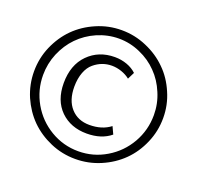

<svg xmlns="http://www.w3.org/2000/svg" viewBox="-127 -873 1103 1038"><g transform="rotate(20 424.5 -354.5)"><path d="M404.3 15.6C454.6 15.6 502.4 5.9 548.3 -13.7C594.2 -33.2 633.8 -59.6 667 -92.3C700.7 -125.5 727.1 -165 746.6 -210.4C766.6 -256.3 776.4 -304.2 776.4 -354.5C776.4 -404.8 766.6 -452.6 746.6 -498C727.1 -543.9 700.7 -583.5 667 -616.2C633.8 -649.4 594.2 -675.8 548.3 -695.3C502.4 -715.3 454.6 -725.1 404.3 -725.1C354 -725.1 306.2 -715.3 260.3 -695.3C214.8 -675.8 175.3 -649.4 142.1 -616.2C109.4 -583.5 83 -543.9 63 -498C43.5 -452.6 33.7 -404.8 33.7 -354.5C33.7 -304.2 43.5 -256.3 63 -210.4C83 -165 109.4 -125.5 142.6 -92.3C175.8 -59.6 215.3 -33.2 260.7 -13.7C306.2 5.9 354 15.6 404.3 15.6ZM405.3 -29.3C347.7 -29.3 294.4 -43.9 245.1 -73.2C195.8 -102.5 157.2 -142.1 128.9 -191.4C100.6 -241.2 86.4 -294.9 86.4 -352.5C86.4 -396 94.7 -437.5 111.3 -477.5C128.4 -517.6 150.9 -552.2 179.2 -581.1C236.3 -639.6 318.8 -677.2 405.3 -677.2C448.2 -677.2 489.3 -668.5 528.8 -650.9C568.4 -633.8 602.1 -610.4 630.4 -581.1C659.2 -552.2 681.6 -517.6 698.2 -477.5C715.3 -437.5 723.6 -396 723.6 -352.5C723.6 -294.9 709.5 -241.2 681.2 -191.4C652.8 -142.1 614.3 -102.5 564.9 -73.2C516.1 -43.9 462.9 -29.3 405.3 -29.3ZM415.5 -134.8C471.7 -134.8 517.6 -149.4 553.2 -178.7L533.7 -220.7C501.5 -195.8 461.4 -183.6 413.6 -183.6C369.1 -183.6 333.5 -198.2 306.6 -228C279.8 -257.8 266.6 -298.3 266.6 -350.6C266.6 -413.6 286.6 -462.9 317.4 -488.3C348.1 -514.2 382.8 -526.4 419.9 -526.4C457.5 -526.4 497.6 -512.2 524.4 -490.2L544.4 -530.3C514.6 -559.1 467.8 -575.7 419.4 -575.7C357.4 -575.7 306.2 -555.2 266.1 -514.6C226.1 -474.1 206.1 -418.9 206.1 -349.6C206.1 -282.7 225.6 -230.5 264.6 -191.9C303.7 -153.8 354 -134.8 415.5 -134.8Z"/></g></svg>

Font: Ride Light
Style: Regular
Weight: 300
Version: Version 3.000